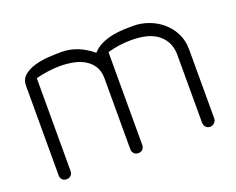

<svg xmlns="http://www.w3.org/2000/svg" viewBox="-94 -715 1075 876"><g transform="rotate(-20 444.0 -277.0)"><path d="M124 -29Q124 -17 116 -8.5Q108 0 95 0Q81 0 73.5 -8.5Q66 -17 66 -29V-464Q66 -496 88 -514Q110 -532 141.5 -541Q173 -550 208 -552Q243 -554 270 -554Q349 -554 419 -496Q438 -517 463.5 -529Q489 -541 517 -546.5Q545 -552 571.5 -553Q598 -554 618 -554Q658 -554 695 -540Q732 -526 760 -501.5Q788 -477 805 -442.5Q822 -408 822 -367V-31Q822 -19 813 -10Q804 -1 791 -1Q779 -1 771 -10Q763 -19 763 -31V-367Q761 -404 745.5 -429Q730 -454 706 -469Q682 -484 652 -490Q622 -496 590 -496Q555 -496 529 -492Q503 -488 472 -480V-29Q472 -17 464.5 -8.5Q457 0 443 0Q430 0 422 -8.5Q414 -17 414 -29V-373Q414 -409 399 -432.5Q384 -456 359 -470.5Q334 -485 303 -490.5Q272 -496 241 -496Q213 -496 181.5 -491.5Q150 -487 124 -480Z"/></g></svg>

Font: VDS
Style: Thin
Weight: 100
Width: 0
Designer: artmaker
Foundry: artmaker
Version: Version 1.000 2012 initial release